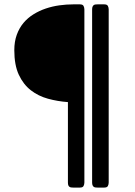

<svg xmlns="http://www.w3.org/2000/svg" viewBox="-20 -721 613 871"><path d="M362.8 106.9Q362.8 115.2 359.1 122.6Q355.5 129.9 342.8 129.9H312Q307.6 129.9 303.2 129.4Q298.8 128.9 295.4 126.7Q292 124.5 290 119.9Q288.1 115.2 288.1 106.9V-257.8Q241.2 -261.2 197.5 -273.2Q153.8 -285.2 119.9 -311.5Q85.9 -337.9 65.4 -381.8Q44.9 -425.8 44.9 -493.2Q44.9 -532.7 56.2 -563.5Q67.4 -594.2 86.7 -617.2Q106 -640.1 132.1 -656.2Q158.2 -672.4 188 -682.4Q217.8 -692.4 249.5 -696.8Q281.2 -701.2 312 -701.2H342.8Q355.5 -701.2 359.1 -693.8Q362.8 -686.5 362.8 -678.2ZM473.1 106.9Q473.1 115.2 469.5 122.6Q465.8 129.9 453.1 129.9H421.9Q417.5 129.9 413.1 129.4Q408.7 128.9 405.5 126.7Q402.3 124.5 400.1 119.9Q397.9 115.2 397.9 106.9V-678.2Q397.9 -686.5 400.1 -691.2Q402.3 -695.8 405.5 -698Q408.7 -700.2 413.1 -700.7Q417.5 -701.2 421.9 -701.2H453.1Q465.8 -701.2 469.5 -693.8Q473.1 -686.5 473.1 -678.2Z"/></svg>

Font: Fascinate
Style: Regular
Weight: 900
Designer: Astigmatic (AOETI)
Foundry: Astigmatic (AOETI)
Version: Version 1.000